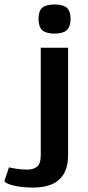

<svg xmlns="http://www.w3.org/2000/svg" viewBox="-100 -661 395 857"><path d="M143 -511Q106 -511 89 -526Q72 -541 72 -577Q72 -612 88.5 -626.5Q105 -641 143 -641Q181 -641 198 -626.5Q215 -612 215 -577Q215 -542 198 -526.5Q181 -511 143 -511ZM39 176Q10 176 -17.5 171.5Q-45 167 -62.5 160Q-80 153 -80 146L-60 86Q-48 89 -25.5 92.5Q-3 96 22 96Q49 96 65.5 83Q82 70 82 30V-448H204V30Q204 85 183.5 117Q163 149 129 162.5Q95 176 52 176Z"/></svg>

Font: Goldman
Style: Regular
Weight: 400
Designer: Jaikishan Patel
Version: Version 1.000; ttfautohint (v1.8.3)